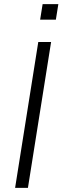

<svg xmlns="http://www.w3.org/2000/svg" viewBox="-20 -908 302 928"><path d="M53 0 165 -705H227L115 0ZM174 -813 186 -888H262L250 -813Z"/></svg>

Font: Mulish ExtraLight Light
Style: Italic
Weight: 300
Italic angle: -9°
Version: Version 3.603